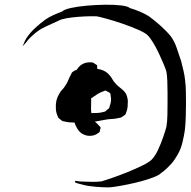

<svg xmlns="http://www.w3.org/2000/svg" viewBox="-20 -779 826 832"><path d="M781 -215Q778 -193 771 -163.5Q764 -134 751 -111Q745 -101 738 -90Q731 -79 723 -70Q713 -59 702 -48.5Q691 -38 678 -29Q669 -20 646 -11Q623 -2 593.5 6Q564 14 534.5 20Q505 26 482 29.5Q459 33 450 33Q428 33 396 30.5Q364 28 341 22Q334 20 327.5 18.5Q321 17 314 15Q313 14 310.5 13.5Q308 13 306 12L305 5Q307 4 311 5Q315 6 316 6Q323 7 330 7.5Q337 8 344 8Q363 9 382 9Q401 9 420 7Q431 4 461.5 -6.5Q492 -17 528.5 -31.5Q565 -46 595.5 -61Q626 -76 637 -87Q652 -102 665 -130Q678 -158 687.5 -186Q697 -214 701 -229Q705 -252 705.5 -283.5Q706 -315 706 -337Q706 -352 706 -377.5Q706 -403 705 -428.5Q704 -454 701 -469Q698 -480 689 -501.5Q680 -523 668.5 -547.5Q657 -572 644 -593.5Q631 -615 620 -626Q609 -637 578 -650.5Q547 -664 510.5 -676.5Q474 -689 443 -697.5Q412 -706 401 -708Q390 -709 367 -708.5Q344 -708 318 -706Q292 -704 269 -700Q246 -696 235 -690Q213 -680 179.5 -664.5Q146 -649 123 -627Q107 -614 93 -595L82 -583Q79 -580 79 -580Q78 -580 79.5 -583.5Q81 -587 82 -587Q84 -594 87 -600Q90 -606 94 -613Q109 -636 131 -656.5Q153 -677 175 -693Q192 -705 211 -713.5Q230 -722 249 -729Q258 -738 287.5 -744.5Q317 -751 356.5 -754.5Q396 -758 435.5 -758.5Q475 -759 504.5 -755.5Q534 -752 543 -744Q564 -738 584 -729.5Q604 -721 623 -710Q646 -694 673 -670Q700 -646 719 -623Q736 -601 746.5 -569Q757 -537 765 -514Q770 -494 775 -473Q780 -452 782 -432Q785 -410 785.5 -381Q786 -352 786 -329Q786 -307 785 -273.5Q784 -240 781 -215ZM534 -342Q534 -329 533 -316.5Q532 -304 527 -292Q526 -291 525.5 -288Q525 -285 523 -283Q522 -281 519 -279.5Q516 -278 514 -276Q512 -275 509.5 -273Q507 -271 505 -270Q502 -269 498.5 -268.5Q495 -268 491 -267Q479 -264 466 -263.5Q453 -263 441 -261Q428 -259 416 -256.5Q404 -254 391 -252Q395 -249 398 -246Q401 -243 404 -240Q406 -237 410.5 -233Q415 -229 416 -226Q416 -224 415 -220.5Q414 -217 413 -215Q413 -214 413 -211.5Q413 -209 411 -207Q410 -205 407 -203.5Q404 -202 402 -200Q392 -193 378 -191Q364 -189 351 -193Q331 -199 319.5 -215Q308 -231 303 -248H301Q290 -248 279.5 -249Q269 -250 258 -253Q253 -253 248 -256Q246 -257 242 -261Q240 -263 237 -265Q234 -267 232 -270Q231 -272 230 -275Q229 -278 228 -280Q222 -295 222 -312Q220 -346 237 -373Q242 -383 250 -391Q258 -399 263 -408Q271 -419 276 -432Q281 -445 288 -457Q290 -463 293 -466Q301 -473 313 -477Q317 -484 322 -489Q340 -509 371 -509Q373 -509 376.5 -509Q380 -509 382 -508Q385 -507 388.5 -504.5Q392 -502 395 -500Q399 -498 400 -497Q401 -496 401 -493.5Q401 -491 401 -489Q402 -483 401 -481Q410 -479 418 -477Q439 -471 453 -455Q461 -447 466.5 -436.5Q472 -426 480 -418Q486 -411 493 -405Q501 -398 510 -391Q519 -384 525 -374Q532 -362 534 -342ZM375 -337Q375 -326 374.5 -313.5Q374 -301 376 -289H377Q389 -289 401 -289.5Q413 -290 425 -293Q427 -294 430.5 -294.5Q434 -295 436 -296Q438 -298 441 -300.5Q444 -303 446 -305Q451 -307 452 -310Q454 -312 454.5 -315.5Q455 -319 456 -321Q464 -343 460 -361Q459 -364 459 -368.5Q459 -373 457 -375Q456 -377 451 -379.5Q446 -382 444 -383Q443 -384 442 -385Q441 -386 439 -386Q436 -387 432 -385Q428 -383 425 -382Q420 -381 415 -378Q410 -375 405 -373L375 -353Q375 -348 375 -344.5Q375 -341 375 -337Z"/></svg>

Font: Rubik Vinyl
Style: Regular
Weight: 400
Designer: Hubert and Fischer, NaN
Foundry: Hubert and Fischer, NaN
Version: Version 2.200